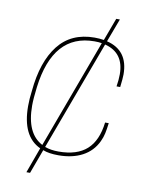

<svg xmlns="http://www.w3.org/2000/svg" viewBox="-97 -908 794 1037"><g transform="rotate(10 300.0 -390.0)"><path d="M141 60H121L172 -80Q68 -128 68 -294Q68 -333 74 -378Q89 -540 159.5 -630Q230 -720 358 -720Q384 -720 409 -716L455 -840H475L427 -712Q546 -683 546 -551Q546 -529 540 -481H520Q526 -518 526 -548Q526 -666 420 -693L197 -92Q229 -80 272 -80Q373 -80 427 -128.5Q481 -177 493 -278H513Q509 -245 504 -221.5Q499 -198 488 -175Q461 -118 406 -89Q351 -60 275 -60Q222 -60 190 -73ZM180 -100 401 -697Q384 -700 361 -700Q134 -700 97 -402Q89 -338 89 -300Q89 -147 180 -100Z"/></g></svg>

Font: Tanohe Sans Thin
Style: Italic
Weight: 100
Designer: Village Type and Design LLC & Cristiano Sobral
Foundry: Cooper Hewitt Smithsonian Design Museum
Version: Version 1.00;September 29, 2021;FontCreator 13.0.0.2655 64-b